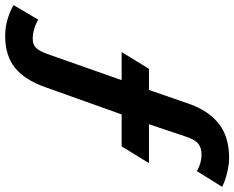

<svg xmlns="http://www.w3.org/2000/svg" viewBox="-126 -674 909 745"><g transform="rotate(90 328.5 -301.5)"><path d="M-24 100 32 5Q71 26 106 26Q128 26 141 14Q154 2 167 -35L267 -319H158L223 -425H305L358 -578Q385 -656 436 -696Q487 -736 569 -736Q594 -736 625.5 -728.5Q657 -721 681 -709L620 -611Q588 -629 557 -629Q530 -629 514 -616.5Q498 -604 486 -568L438 -425H589L524 -319H400L295 -25Q267 56 219.5 94.5Q172 133 95 133Q62 133 30 123.5Q-2 114 -24 100Z"/></g></svg>

Font: Niramit
Style: Bold Italic
Weight: 700
Italic angle: -10°
Designer: Katatrad Aksorn Co.,Ltd.
Foundry: Cadson Demak Co.,Ltd.
Version: Version 1.001; ttfautohint (v1.6)